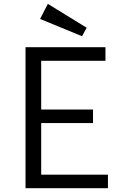

<svg xmlns="http://www.w3.org/2000/svg" viewBox="-20 -997 623 1017"><path d="M115.2 -747.1H538.6V-674.8H198.2V-417H472.7V-345.2H198.2V-71.8H551.8V0H115.2ZM192.4 -896.5 233.4 -976.6 439 -850.1 414.6 -805.2Z"/></svg>

Font: Armata
Style: Regular
Weight: 400
Designer: Viktoriya Grabowska
Foundry: Viktoriya Grabowska
Version: Version 1.003